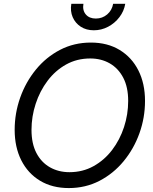

<svg xmlns="http://www.w3.org/2000/svg" viewBox="-20 -959 790 991"><path d="M335 11.7Q249.5 11.7 186.8 -26.1Q124 -64 89.8 -131.8Q55.7 -199.7 55.7 -288.6Q55.7 -374.5 84.2 -455.1Q112.8 -535.6 165.3 -599.9Q217.8 -664.1 290 -701.7Q362.3 -739.3 449.2 -739.3Q534.7 -739.3 597.4 -701.2Q660.2 -663.1 694.3 -595.5Q728.5 -527.8 728.5 -438Q728.5 -351.6 699.7 -271.2Q670.9 -190.9 618.2 -127Q565.4 -63 493.4 -25.6Q421.4 11.7 335 11.7ZM338.4 -70.3Q406.7 -70.3 462.6 -101.3Q518.6 -132.3 558.6 -184.8Q598.6 -237.3 620.1 -303Q641.6 -368.7 641.6 -438Q641.6 -509.3 616 -558.1Q590.3 -606.9 546.1 -632.1Q502 -657.2 445.8 -657.2Q377 -657.2 321 -626Q265.1 -594.7 225.3 -541.7Q185.5 -488.8 164.1 -423.1Q142.6 -357.4 142.6 -288.6Q142.6 -217.8 168 -169.2Q193.4 -120.6 237.8 -95.5Q282.2 -70.3 338.4 -70.3ZM464.4 -802.7Q425.3 -802.7 397 -821Q368.7 -839.4 355.2 -870.4Q341.8 -901.4 348.1 -939.5H410.6Q404.8 -905.8 422.9 -884.5Q440.9 -863.3 474.6 -863.3Q508.3 -863.3 533.2 -884.5Q558.1 -905.8 564 -939.5H626.5Q620.1 -901.4 596.4 -870.4Q572.8 -839.4 538.1 -821Q503.4 -802.7 464.4 -802.7Z"/></svg>

Font: Inter Display
Style: Italic
Weight: 400
Italic angle: -9.39999°
Designer: Rasmus Andersson
Foundry: rsms
Version: Version 4.000;git-a52131595